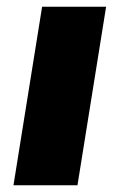

<svg xmlns="http://www.w3.org/2000/svg" viewBox="-20 -550 360 570"><path d="M210 0H20L105 -530H295Z"/></svg>

Font: Be Vietnam Black
Style: Italic
Weight: 900
Italic angle: -9°
Designer: Lam Bao; Tony Le; Vietanh Nguyen
Foundry: Yellow Type Foundry
Version: Version 5.000